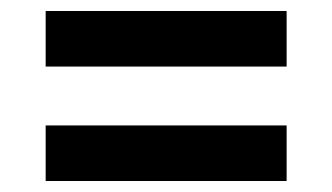

<svg xmlns="http://www.w3.org/2000/svg" viewBox="-20 -523 603 349"><path d="M63 -402V-503H501V-402ZM63 -194V-295H501V-194Z"/></svg>

Font: Noto Sans Mono SemiCondensed SemiBold
Style: Regular
Weight: 600
Width: 4
Designer: Monotype Design Team
Foundry: Monotype Imaging Inc.
Version: Version 2.014; ttfautohint (v1.8.4.7-5d5b)